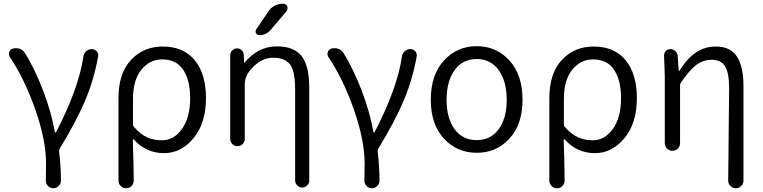

<svg xmlns="http://www.w3.org/2000/svg" viewBox="-20 -799 4056 1020"><path d="M303.7 160.2Q303.7 176.8 292 188.5Q279.3 201.2 262.7 201.2Q246.1 201.2 234.4 188.5Q223.6 176.8 223.6 162.1Q223.6 160.2 223.6 159.2Q224.6 132.8 224.6 69.3Q224.6 -54.7 167.5 -217.3Q110.4 -379.9 32.2 -496.1Q27.3 -503.9 27.3 -512.7Q27.3 -517.6 29.3 -522.5Q34.2 -537.1 48.8 -541Q56.6 -543 64.5 -543Q74.2 -543 85 -540Q102.5 -533.2 112.3 -517.6Q163.1 -436.5 207.5 -321.8Q252 -207 271.5 -97.7Q272.5 -94.7 274.9 -94.7Q277.3 -94.7 278.3 -97.7Q398.4 -330.1 422.9 -498Q424.8 -514.6 437.5 -526.4Q450.2 -538.1 467.8 -538.1Q483.4 -538.1 494.1 -526.4Q502 -516.6 502 -504.9Q502 -502 501 -498Q479.5 -377 433.1 -266.6Q386.7 -156.2 296.9 -8.8Q293 -2 293.9 4.9Q303.7 87.9 303.7 160.2Z M609.4 160.2V-277.3Q609.4 -409.2 675.8 -480.5Q742.2 -551.8 844.7 -551.8Q955.1 -551.8 1014.6 -479Q1074.2 -406.2 1074.2 -277.3Q1074.2 -144.5 1008.3 -64.9Q942.4 14.6 851.6 14.6Q755.9 14.6 690.4 -58.6Q689.5 -59.6 687.5 -59.1Q685.5 -58.6 685.5 -56.6Q690.4 88.9 690.4 161.1Q690.4 176.8 678.7 189Q667 201.2 649.9 201.2Q632.8 201.2 621.1 189Q609.4 176.8 609.4 160.2ZM839.8 -53.7Q904.3 -53.7 947.3 -114.7Q990.2 -175.8 990.2 -276.4Q990.2 -372.1 953.6 -427.7Q917 -483.4 841.8 -483.4Q775.4 -483.4 731 -428.7Q686.5 -374 686.5 -272.5V-137.7Q686.5 -129.9 691.4 -125Q727.5 -84 763.2 -68.8Q798.8 -53.7 839.8 -53.7Z M1450.2 -552.7Q1541 -552.7 1582 -501.5Q1623 -450.2 1623 -332V160.2Q1623 174.8 1611.8 186Q1600.6 197.3 1585.4 197.3Q1570.3 197.3 1559.1 186Q1547.9 174.8 1547.9 160.2V-322.3Q1547.9 -420.9 1521 -456.5Q1494.1 -492.2 1429.7 -492.2Q1376 -492.2 1328.1 -446.8Q1280.3 -401.4 1280.3 -352.5V-60.5Q1280.3 -44.9 1269 -33.7Q1257.8 -22.5 1241.7 -22.5Q1225.6 -22.5 1214.4 -33.7Q1203.1 -44.9 1203.1 -60.5V-505.9Q1203.1 -520.5 1213.9 -531.2Q1224.6 -542 1239.3 -542Q1253.9 -542 1264.6 -531.2Q1275.4 -520.5 1275.4 -505.9L1276.4 -465.8Q1276.4 -464.8 1277.3 -464.8Q1278.3 -464.8 1279.3 -465.8Q1350.6 -552.7 1450.2 -552.7ZM1405.3 -737.3Q1433.6 -779.3 1484.4 -779.3Q1499 -779.3 1505.9 -765.6Q1507.8 -759.8 1507.8 -754.9Q1507.8 -747.1 1502.9 -740.2L1418 -640.6Q1394.5 -612.3 1357.4 -612.3Q1345.7 -612.3 1339.8 -623Q1337.9 -627.9 1337.9 -631.8Q1337.9 -637.7 1340.8 -642.6Z M1996.1 160.2Q1996.1 176.8 1984.4 188.5Q1971.7 201.2 1955.1 201.2Q1938.5 201.2 1926.8 188.5Q1916 176.8 1916 162.1Q1916 160.2 1916 159.2Q1917 132.8 1917 69.3Q1917 -54.7 1859.9 -217.3Q1802.7 -379.9 1724.6 -496.1Q1719.7 -503.9 1719.7 -512.7Q1719.7 -517.6 1721.7 -522.5Q1726.6 -537.1 1741.2 -541Q1749 -543 1756.8 -543Q1766.6 -543 1777.3 -540Q1794.9 -533.2 1804.7 -517.6Q1855.5 -436.5 1899.9 -321.8Q1944.3 -207 1963.9 -97.7Q1964.8 -94.7 1967.3 -94.7Q1969.7 -94.7 1970.7 -97.7Q2090.8 -330.1 2115.2 -498Q2117.2 -514.6 2129.9 -526.4Q2142.6 -538.1 2160.2 -538.1Q2175.8 -538.1 2186.5 -526.4Q2194.3 -516.6 2194.3 -504.9Q2194.3 -502 2193.4 -498Q2171.9 -377 2125.5 -266.6Q2079.1 -156.2 1989.3 -8.8Q1985.4 -2 1986.3 4.9Q1996.1 87.9 1996.1 160.2Z M2512.7 12.7Q2408.2 12.7 2338.4 -62.5Q2268.6 -137.7 2268.6 -268.6Q2268.6 -401.4 2338.4 -477.5Q2408.2 -553.7 2512.7 -553.7Q2617.2 -553.7 2686.5 -477.5Q2755.9 -401.4 2755.9 -268.6Q2755.9 -138.7 2686.5 -63Q2617.2 12.7 2512.7 12.7ZM2512.7 -54.7Q2586.9 -54.7 2629.4 -112.8Q2671.9 -170.9 2671.9 -268.6Q2671.9 -367.2 2629.4 -426.3Q2586.9 -485.4 2512.7 -485.4Q2437.5 -485.4 2395 -426.3Q2352.5 -367.2 2352.5 -268.6Q2352.5 -170.9 2395 -112.8Q2437.5 -54.7 2512.7 -54.7Z M2898.4 160.2V-277.3Q2898.4 -409.2 2964.8 -480.5Q3031.2 -551.8 3133.8 -551.8Q3244.1 -551.8 3303.7 -479Q3363.3 -406.2 3363.3 -277.3Q3363.3 -144.5 3297.4 -64.9Q3231.4 14.6 3140.6 14.6Q3044.9 14.6 2979.5 -58.6Q2978.5 -59.6 2976.6 -59.1Q2974.6 -58.6 2974.6 -56.6Q2979.5 88.9 2979.5 161.1Q2979.5 176.8 2967.8 189Q2956.1 201.2 2939 201.2Q2921.9 201.2 2910.2 189Q2898.4 176.8 2898.4 160.2ZM3128.9 -53.7Q3193.4 -53.7 3236.3 -114.7Q3279.3 -175.8 3279.3 -276.4Q3279.3 -372.1 3242.7 -427.7Q3206.1 -483.4 3130.9 -483.4Q3064.5 -483.4 3020 -428.7Q2975.6 -374 2975.6 -272.5V-137.7Q2975.6 -129.9 2980.5 -125Q3016.6 -84 3052.2 -68.8Q3087.9 -53.7 3128.9 -53.7Z M3929.7 160.2Q3929.7 176.8 3918 189Q3906.2 201.2 3889.2 201.2Q3872.1 201.2 3860.4 188.5Q3848.6 176.8 3848.6 161.1L3853.5 -331.1Q3853.5 -410.2 3832.5 -445.8Q3811.5 -481.4 3761.7 -481.4Q3715.8 -481.4 3679.7 -454.6Q3643.6 -427.7 3596.7 -359.4Q3592.8 -353.5 3592.8 -345.7V-39.1Q3592.8 -21.5 3581.1 -9.8Q3569.3 2 3552.7 2Q3536.1 2 3523.9 -9.8Q3511.7 -21.5 3511.7 -39.1V-393.6L3507.8 -504.9Q3507.8 -517.6 3516.6 -527.3Q3526.4 -538.1 3541 -538.1Q3556.6 -538.1 3567.9 -527.3Q3579.1 -516.6 3580.1 -501L3585.9 -423.8Q3585.9 -421.9 3587.4 -421.9Q3588.9 -421.9 3589.8 -423.8Q3631.8 -490.2 3678.2 -521Q3724.6 -551.8 3784.2 -551.8Q3859.4 -551.8 3894.5 -499Q3929.7 -446.3 3929.7 -340.8Z"/></svg>

Font: Gen Jyuu Gothic P Normal
Style: Regular
Weight: 300
Designer: [Source Han Sans]
Ryoko NISHIZUKA  (kana & ideographs); Paul D. Hunt (Latin, Greek & Cyrillic); Wenlong ZHANG  (bopomofo
Version: Version 1.002.20150607